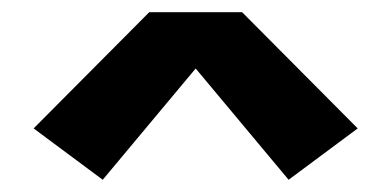

<svg xmlns="http://www.w3.org/2000/svg" viewBox="-20 -734 640 314"><path d="M148 -440 35 -524 224 -714H376L565 -524L452 -440L300 -622Z"/></svg>

Font: Iosevka Custom Heavy Extended
Style: Regular
Weight: 900
Width: 7
Monospace: yes
Designer: Belleve Invis
Foundry: Belleve Invis
Version: Version 11.2.4; ttfautohint (v1.8.4)